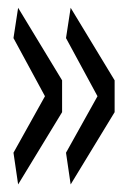

<svg xmlns="http://www.w3.org/2000/svg" viewBox="-20 -520 333 500"><path d="M141.7 -310.8V-227.9L27.2 -39.7L15.1 -122.3L97.1 -269.4L15.1 -420.8L27.2 -499.7ZM278.5 -310.8V-227.9L164 -39.7L151.9 -122.3L233.9 -269.4L151.9 -420.8L164 -499.7Z"/></svg>

Font: Georama ExtraCondensed Thin
Style: Regular
Weight: 100
Width: 2
Designer: Jean-Baptiste Levee
Foundry: Production Type
Version: Version 1.001